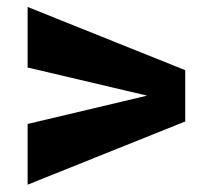

<svg xmlns="http://www.w3.org/2000/svg" viewBox="-20 -512 576 539"><path d="M57.5 -492.5 500 -315V-171L57.5 6.5V-164L393 -243.5L57.5 -322.5Z"/></svg>

Font: Anybody Wide
Style: Bold
Weight: 700
Width: 7
Designer: Tyler Finck
Foundry: Etcetera Type Company
Version: Version 1.000; ttfautohint (v1.8)